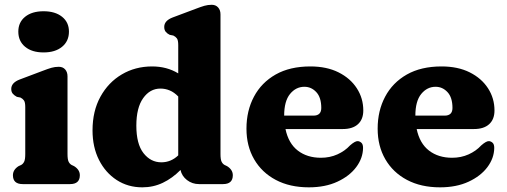

<svg xmlns="http://www.w3.org/2000/svg" viewBox="-20 -769 2116 802"><path d="M162 -550Q113.5 -550 85 -573.5Q56.5 -597 56.5 -637Q56.5 -676 85 -699Q113.5 -722 162 -722Q210.5 -722 239.2 -699Q268 -676 268 -637Q268 -597 239.2 -573.5Q210.5 -550 162 -550ZM262 -450V-126Q262 -103 266.5 -93.8Q271 -84.5 279 -80L289.5 -75Q313.5 -60 313.5 -37Q313.5 0 272.5 0H75Q34 0 34 -37Q34 -60 57.5 -75L68.5 -80Q76.5 -84.5 81 -93.8Q85.5 -103 85.5 -126V-321.5Q85.5 -342 80 -349.5Q74.5 -357 65.5 -361.5L50.5 -364.5Q40 -370 33.5 -377.5Q27 -385 27 -397.5Q27 -423.5 62.5 -437L158 -473Q180 -481.5 194.8 -485.8Q209.5 -490 225.5 -490Q242.5 -490 252.2 -479Q262 -468 262 -450Z M366.5 -224.5Q366.5 -305 399.5 -365Q432.5 -425 488.8 -458.2Q545 -491.5 615.5 -491.5Q677 -491.5 724.5 -462.5V-580.5Q724.5 -601 719 -608.5Q713.5 -616 704 -620.5L689 -623.5Q678.5 -628.5 672.2 -636.2Q666 -644 666 -656.5Q666 -682.5 701 -696L797 -732Q819 -740.5 833.8 -744.8Q848.5 -749 864.5 -749Q881 -749 891 -738Q901 -727 901 -709V-126Q901 -103 905.5 -93.8Q910 -84.5 918 -80L928.5 -75Q952.5 -60 952.5 -37Q952.5 0 911.5 0H811.5Q783 0 761.2 -16.8Q739.5 -33.5 734 -59Q700 -24.5 660.2 -5.5Q620.5 13.5 574.5 13.5Q514.5 13.5 467.5 -17Q420.5 -47.5 393.5 -101Q366.5 -154.5 366.5 -224.5ZM549.5 -244Q549.5 -167.5 579.5 -129.2Q609.5 -91 654 -91Q694 -91 724.5 -120V-366Q707.5 -383.5 689 -391.2Q670.5 -399 650 -399Q606.5 -399 578 -359Q549.5 -319 549.5 -244Z M1497.5 -307.5Q1497.5 -270.5 1475.2 -250.2Q1453 -230 1412 -230H1172.5Q1185 -170 1224 -140Q1263 -110 1320.5 -110Q1358 -110 1389.5 -124.2Q1421 -138.5 1442 -161.5Q1463.5 -180.5 1475 -179.5Q1483.5 -178.5 1490 -172.2Q1496.5 -166 1496.5 -151Q1496 -108.5 1468 -71Q1440 -33.5 1389.2 -10Q1338.5 13.5 1270 13.5Q1190.5 13.5 1132 -17.5Q1073.5 -48.5 1041.5 -103.8Q1009.5 -159 1009.5 -231.5Q1009.5 -306.5 1040.8 -365.2Q1072 -424 1131.5 -457.8Q1191 -491.5 1276.5 -491.5Q1344.5 -491.5 1394 -466.8Q1443.5 -442 1470.5 -400.2Q1497.5 -358.5 1497.5 -307.5ZM1251.5 -406.5Q1216 -406.5 1191.5 -376.5Q1167 -346.5 1167 -286H1289Q1322 -286 1322 -318Q1322 -362 1301.2 -384.2Q1280.5 -406.5 1251.5 -406.5Z M2045.5 -307.5Q2045.5 -270.5 2023.2 -250.2Q2001 -230 1960 -230H1720.5Q1733 -170 1772 -140Q1811 -110 1868.5 -110Q1906 -110 1937.5 -124.2Q1969 -138.5 1990 -161.5Q2011.5 -180.5 2023 -179.5Q2031.5 -178.5 2038 -172.2Q2044.5 -166 2044.5 -151Q2044 -108.5 2016 -71Q1988 -33.5 1937.2 -10Q1886.5 13.5 1818 13.5Q1738.5 13.5 1680 -17.5Q1621.5 -48.5 1589.5 -103.8Q1557.5 -159 1557.5 -231.5Q1557.5 -306.5 1588.8 -365.2Q1620 -424 1679.5 -457.8Q1739 -491.5 1824.5 -491.5Q1892.5 -491.5 1942 -466.8Q1991.5 -442 2018.5 -400.2Q2045.5 -358.5 2045.5 -307.5ZM1799.5 -406.5Q1764 -406.5 1739.5 -376.5Q1715 -346.5 1715 -286H1837Q1870 -286 1870 -318Q1870 -362 1849.2 -384.2Q1828.5 -406.5 1799.5 -406.5Z"/></svg>

Font: Fraunces 9pt SuperSoft
Style: Bold
Weight: 700
Version: Version 1.000;[b76b70a41]